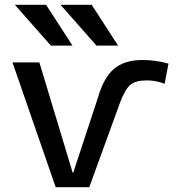

<svg xmlns="http://www.w3.org/2000/svg" viewBox="-20 -780 744 800"><path d="M172 -760 282 -590H192L42 -760ZM362 -760 472 -590H382L232 -760ZM285 -60 388 -373Q412 -457 455.5 -493.5Q499 -530 574 -530Q628 -530 682 -515L666 -431Q630 -445 592 -445Q545 -445 523 -426.5Q501 -408 480 -352L352 0H212L32 -520H144L283 -60Z"/></svg>

Font: M PLUS 1p Medium
Style: Regular
Weight: 500
Version: Version 1.062